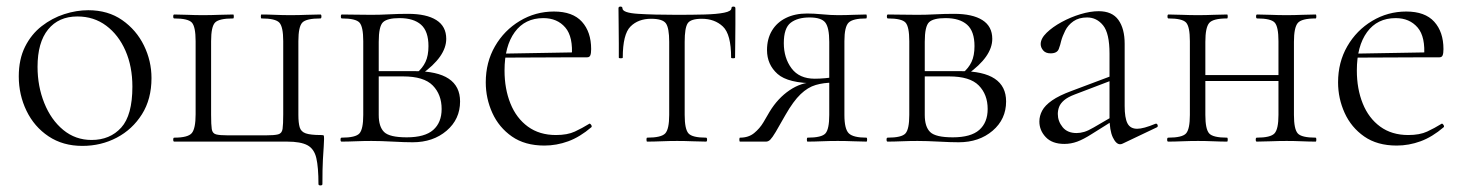

<svg xmlns="http://www.w3.org/2000/svg" viewBox="-20 -430 4451 583"><path d="M230 13Q171 13 127.5 -16Q84 -45 60.5 -93.5Q37 -142 37 -198Q37 -250 56 -288Q75 -326 106.5 -350.5Q138 -375 175 -387Q212 -399 248 -399Q308 -399 351 -369Q394 -339 417 -292Q440 -245 440 -193Q440 -129 411 -83Q382 -37 334.5 -12Q287 13 230 13ZM258 -5Q314 -5 348 -42.5Q382 -80 382 -167Q382 -228 361 -276Q340 -324 302.5 -352Q265 -380 215 -380Q158 -380 126 -340.5Q94 -301 94 -227Q94 -168 114.5 -117Q135 -66 172 -35.5Q209 -5 258 -5Z M852 0Q893 0 913.5 11Q934 22 940.5 50Q947 78 947 129Q947 133 953 133Q959 133 959 129Q959 81 960.5 54.5Q962 28 963 14.5Q964 1 964 -8Q964 -17 963 -18.5Q962 -20 954 -20Q923 -20 908.5 -25Q894 -30 890 -43.5Q886 -57 886 -81V-305Q886 -349 898 -361.5Q910 -374 953 -374Q956 -374 956 -380Q956 -386 953 -386Q934 -386 910.5 -385Q887 -384 862 -384Q838 -384 815.5 -385Q793 -386 774 -386Q772 -386 772 -380Q772 -374 774 -374Q816 -374 828 -361.5Q840 -349 840 -305V-83Q840 -52 838 -38.5Q836 -25 824.5 -22Q813 -19 786 -19H673Q647 -19 636 -22Q625 -25 623 -38Q621 -51 621 -81V-305Q621 -349 633 -361.5Q645 -374 688 -374Q690 -374 690 -380Q690 -386 688 -386Q669 -386 645 -385Q621 -384 596 -384Q573 -384 550 -385Q527 -386 509 -386Q506 -386 506 -380Q506 -374 509 -374Q551 -374 562.5 -361.5Q574 -349 574 -305V-83Q574 -40 562.5 -26Q551 -12 509 -12Q506 -12 506 -6Q506 0 509 0Z M1108 -385Q1134 -385 1162 -386.5Q1190 -388 1219 -388Q1275 -388 1305 -369Q1335 -350 1335 -312Q1335 -258 1259 -204L1246 -209Q1263 -223 1272 -242Q1281 -261 1281 -290Q1281 -335 1258.5 -355Q1236 -375 1193 -375Q1156 -375 1143 -362.5Q1130 -350 1130 -303V-81Q1130 -45 1146.5 -29Q1163 -13 1215 -13Q1270 -13 1295.5 -35.5Q1321 -58 1321 -99Q1321 -143 1294 -170.5Q1267 -198 1204 -198H1112L1111 -214H1239Q1377 -214 1377 -122Q1377 -68 1336 -33Q1295 2 1233 2Q1209 2 1172.5 0Q1136 -2 1108 -2Q1083 -2 1059.5 -1Q1036 0 1017 0Q1014 0 1014 -6Q1014 -12 1017 -12Q1060 -12 1071.5 -25Q1083 -38 1083 -81V-305Q1083 -349 1071.5 -361.5Q1060 -374 1018 -374Q1015 -374 1015 -380Q1015 -386 1018 -386Q1036 -386 1059.5 -385.5Q1083 -385 1108 -385Z M1633 12Q1574 12 1534.5 -15.5Q1495 -43 1475 -87Q1455 -131 1455 -180Q1455 -241 1483 -289.5Q1511 -338 1558.5 -366.5Q1606 -395 1662 -395Q1719 -395 1747 -364Q1775 -333 1775 -281Q1775 -268 1772.5 -262Q1770 -256 1763 -256H1716Q1721 -318 1696.5 -346.5Q1672 -375 1630 -375Q1574 -375 1543 -332.5Q1512 -290 1512 -216Q1512 -160 1530 -115.5Q1548 -71 1583 -45.5Q1618 -20 1668 -20Q1703 -20 1725.5 -30.5Q1748 -41 1769 -54Q1771 -56 1774.5 -51.5Q1778 -47 1776 -44Q1741 -14 1705.5 -1Q1670 12 1633 12ZM1499 -255 1498 -267 1726 -271V-256Z M1945 0Q1943 0 1943 -6Q1943 -12 1945 -12Q1988 -12 2000 -25Q2012 -38 2012 -81V-303Q2012 -345 2002 -359Q1992 -373 1957 -373Q1918 -373 1894.5 -349.5Q1871 -326 1871 -255Q1871 -253 1865 -253Q1859 -253 1859 -255Q1859 -269 1859 -297.5Q1859 -326 1858.5 -356Q1858 -386 1858 -405Q1858 -410 1864 -410Q1870 -410 1870 -405Q1870 -391 1917.5 -388Q1965 -385 2035 -385Q2082 -385 2119.5 -386Q2157 -387 2179 -391.5Q2201 -396 2201 -405Q2201 -410 2207 -410Q2213 -410 2213 -405Q2213 -386 2213 -356Q2213 -326 2212.5 -297.5Q2212 -269 2212 -255Q2212 -253 2206 -253Q2200 -253 2200 -255Q2200 -326 2175 -349.5Q2150 -373 2111 -373Q2077 -373 2068 -359Q2059 -345 2059 -303V-81Q2059 -38 2070.5 -25Q2082 -12 2124 -12Q2127 -12 2127 -6Q2127 0 2124 0Q2106 0 2083 -1Q2060 -2 2036 -2Q2012 -2 1988.5 -1Q1965 0 1945 0Z M2611 -12Q2613 -12 2613 -6Q2613 0 2611 0Q2594 0 2571.5 -1Q2549 -2 2524 -2Q2497 -2 2474.5 -1Q2452 0 2432 0Q2430 0 2430 -6Q2430 -12 2432 -12Q2475 -12 2486.5 -25Q2498 -38 2498 -81V-181L2509 -179Q2481 -179 2457 -172Q2433 -165 2411 -144Q2389 -123 2365 -81Q2346 -47 2335.5 -29.5Q2325 -12 2319 -6Q2313 0 2306 0H2227Q2225 0 2225 -6Q2225 -12 2227 -12Q2253 -12 2270 -26Q2287 -40 2298 -58.5Q2309 -77 2317 -91Q2342 -132 2377.5 -156Q2413 -180 2450 -180L2457 -177Q2373 -177 2341 -205.5Q2309 -234 2309 -278Q2309 -312 2324 -337Q2339 -362 2366.5 -375.5Q2394 -389 2431 -389Q2451 -389 2477 -386.5Q2503 -384 2524 -384Q2549 -384 2570.5 -385Q2592 -386 2610 -386Q2612 -386 2612 -380Q2612 -374 2610 -374Q2570 -374 2557 -361.5Q2544 -349 2544 -305V-81Q2544 -38 2557.5 -25Q2571 -12 2611 -12ZM2360 -299Q2360 -254 2383.5 -222.5Q2407 -191 2454 -191Q2468 -191 2485 -192.5Q2502 -194 2512 -196L2498 -189V-303Q2498 -346 2486 -361.5Q2474 -377 2438 -377Q2402 -377 2381 -361Q2360 -345 2360 -299Z M2766 -385Q2792 -385 2820 -386.5Q2848 -388 2877 -388Q2933 -388 2963 -369Q2993 -350 2993 -312Q2993 -258 2917 -204L2904 -209Q2921 -223 2930 -242Q2939 -261 2939 -290Q2939 -335 2916.5 -355Q2894 -375 2851 -375Q2814 -375 2801 -362.5Q2788 -350 2788 -303V-81Q2788 -45 2804.5 -29Q2821 -13 2873 -13Q2928 -13 2953.5 -35.5Q2979 -58 2979 -99Q2979 -143 2952 -170.5Q2925 -198 2862 -198H2770L2769 -214H2897Q3035 -214 3035 -122Q3035 -68 2994 -33Q2953 2 2891 2Q2867 2 2830.5 0Q2794 -2 2766 -2Q2741 -2 2717.5 -1Q2694 0 2675 0Q2672 0 2672 -6Q2672 -12 2675 -12Q2718 -12 2729.5 -25Q2741 -38 2741 -81V-305Q2741 -349 2729.5 -361.5Q2718 -374 2676 -374Q2673 -374 2673 -380Q2673 -386 2676 -386Q2694 -386 2717.5 -385.5Q2741 -385 2766 -385Z M3389 6Q3385 8 3381 8Q3369 8 3359 -13Q3349 -34 3349 -74V-267Q3349 -329 3329.5 -353Q3310 -377 3281 -377Q3256 -377 3239.5 -365.5Q3223 -354 3214.5 -337Q3206 -320 3202 -305Q3200 -295 3195 -281.5Q3190 -268 3170 -268Q3155 -268 3147.5 -277Q3140 -286 3140 -296Q3140 -313 3158 -330.5Q3176 -348 3203.5 -363Q3231 -378 3261 -387Q3291 -396 3316 -396Q3357 -396 3376 -369.5Q3395 -343 3395 -297V-108Q3395 -72 3403.5 -55.5Q3412 -39 3433 -39Q3452 -39 3488 -54Q3493 -56 3495 -50.5Q3497 -45 3492 -43ZM3212 7Q3175 7 3155.5 -13.5Q3136 -34 3136 -61Q3136 -78 3144.5 -94Q3153 -110 3174.5 -125Q3196 -140 3234 -154L3359 -201L3361 -188L3243 -143Q3222 -135 3211 -125.5Q3200 -116 3196 -105.5Q3192 -95 3192 -84Q3192 -62 3206.5 -44Q3221 -26 3249 -26Q3260 -26 3272 -29.5Q3284 -33 3301 -43L3368 -82L3370 -70L3295 -23Q3270 -7 3251 0Q3232 7 3212 7Z M3615 -184V-202H3884V-184ZM3593 -81V-305Q3593 -349 3581.5 -361.5Q3570 -374 3528 -374Q3525 -374 3525 -380Q3525 -386 3528 -386Q3546 -386 3569.5 -385Q3593 -384 3618 -384Q3641 -384 3664.5 -385Q3688 -386 3706 -386Q3708 -386 3708 -380Q3708 -374 3706 -374Q3663 -374 3651.5 -360Q3640 -346 3640 -303V-81Q3640 -38 3651.5 -25Q3663 -12 3706 -12Q3708 -12 3708 -6Q3708 0 3706 0Q3687 0 3664 -1Q3641 -2 3618 -2Q3593 -2 3569.5 -1Q3546 0 3527 0Q3524 0 3524 -6Q3524 -12 3527 -12Q3570 -12 3581.5 -25Q3593 -38 3593 -81ZM3862 -81V-305Q3862 -349 3850.5 -361.5Q3839 -374 3797 -374Q3794 -374 3794 -380Q3794 -386 3797 -386Q3815 -386 3838.5 -385Q3862 -384 3887 -384Q3910 -384 3933.5 -385Q3957 -386 3975 -386Q3977 -386 3977 -380Q3977 -374 3975 -374Q3932 -374 3920.5 -360Q3909 -346 3909 -303V-81Q3909 -38 3920.5 -25Q3932 -12 3975 -12Q3977 -12 3977 -6Q3977 0 3975 0Q3956 0 3933 -1Q3910 -2 3887 -2Q3862 -2 3838 -1Q3814 0 3796 0Q3793 0 3793 -6Q3793 -12 3796 -12Q3838 -12 3850 -25Q3862 -38 3862 -81Z M4221 12Q4162 12 4122.5 -15.5Q4083 -43 4063 -87Q4043 -131 4043 -180Q4043 -241 4071 -289.5Q4099 -338 4146.5 -366.5Q4194 -395 4250 -395Q4307 -395 4335 -364Q4363 -333 4363 -281Q4363 -268 4360.5 -262Q4358 -256 4351 -256H4304Q4309 -318 4284.5 -346.5Q4260 -375 4218 -375Q4162 -375 4131 -332.5Q4100 -290 4100 -216Q4100 -160 4118 -115.5Q4136 -71 4171 -45.5Q4206 -20 4256 -20Q4291 -20 4313.5 -30.5Q4336 -41 4357 -54Q4359 -56 4362.5 -51.5Q4366 -47 4364 -44Q4329 -14 4293.5 -1Q4258 12 4221 12ZM4087 -255 4086 -267 4314 -271V-256Z"/></svg>

Font: Cormorant Garamond Light
Style: Regular
Weight: 300
Designer: Christian Thalmann (Catharsis Fonts)
Foundry: Catharsis Fonts
Version: Version 4.001